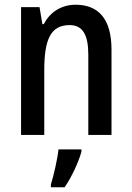

<svg xmlns="http://www.w3.org/2000/svg" viewBox="-20 -570 557 811"><path d="M299 -550C242 -550 192 -521 165 -468H159L147 -540H69V0H167V-274C167 -405 195 -464 274 -464C330 -464 353 -422 353 -339V0H451V-360C451 -489 397 -550 299 -550ZM324 71V61H227C223 102 206 174 195 209V221H253C282 179 311 117 324 71Z"/></svg>

Font: Noto Sans Thai Cond Med
Style: Regular
Weight: 500
Width: 3
Designer: Monotype Design Team
Foundry: Monotype Imaging Inc.
Version: Version 2.002